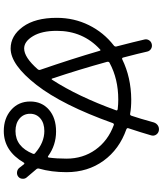

<svg xmlns="http://www.w3.org/2000/svg" viewBox="59 -900 881 1040"><g transform="rotate(90 500.0 -380.5)"><path d="M248 -481.4Q147.5 -388.7 147.5 -247.1Q147.5 -166 176.3 -118.2Q205.1 -70.3 243.2 -70.3Q291 -70.3 355.5 -143.6Q361.3 -150.4 358.4 -158.2Q299.8 -328.1 255.9 -478.5Q253.9 -487.3 248 -481.4ZM519.5 -580.1Q408.2 -580.1 321.3 -533.2Q313.5 -530.3 315.4 -519.5Q357.4 -367.2 406.2 -221.7Q408.2 -215.8 413.1 -222.7Q502.9 -361.3 578.1 -568.4Q581.1 -575.2 571.3 -577.1Q545.9 -580.1 519.5 -580.1ZM813.5 -118.2Q816.4 -126 808.6 -130.9Q752 -179.7 690.4 -179.7Q647.5 -179.7 622.1 -158.2Q596.7 -136.7 596.7 -102.5Q596.7 -67.4 622.6 -45.4Q648.4 -23.4 690.4 -23.4Q775.4 -23.4 813.5 -118.2ZM243.2 2.9Q173.8 2.9 125.5 -63.5Q77.1 -129.9 77.1 -247.1Q77.1 -340.8 116.7 -420.9Q156.2 -501 226.6 -555.7Q233.4 -560.5 232.4 -569.3Q206.1 -670.9 194.3 -722.7Q191.4 -735.4 198.7 -747.1Q206.1 -758.8 220.2 -761.7Q234.4 -764.6 245.6 -757.3Q256.8 -750 259.8 -737.3Q269.5 -693.4 292 -607.4Q293.9 -598.6 301.8 -601.6Q399.4 -649.4 519.5 -650.4Q565.4 -650.4 595.7 -644.5Q604.5 -642.6 607.4 -651.4Q622.1 -694.3 643.6 -772.5Q648.4 -787.1 660.6 -794.9Q672.9 -802.7 688.5 -799.8Q702.1 -796.9 710 -785.2Q717.8 -773.4 713.9 -758.8Q698.2 -704.1 674.8 -633.8Q672.9 -627.9 680.7 -624Q789.1 -585.9 851.1 -500.5Q913.1 -415 913.1 -299.8Q913.1 -217.8 893.6 -150.4Q891.6 -141.6 898.4 -134.8Q900.4 -132.8 942.4 -83Q950.2 -73.2 948.7 -59.6Q947.3 -45.9 937 -38.1Q926.8 -30.3 913.1 -31.7Q899.4 -33.2 890.6 -43Q877 -60.5 870.1 -69.3Q865.2 -74.2 861.3 -68.4Q797.9 40 690.4 40Q621.1 40 575.7 0Q530.3 -40 530.3 -103Q530.3 -166 574.7 -204.6Q619.1 -243.2 692.9 -243.2Q766.6 -243.2 826.2 -200.2Q832 -196.3 834 -204.1Q839.8 -246.1 839.8 -299.8Q839.8 -388.7 791.5 -456.5Q743.2 -524.4 658.2 -555.7Q651.4 -558.6 647.5 -550.8Q549.8 -277.3 440.4 -137.2Q331.1 2.9 243.2 2.9Z"/></g></svg>

Font: Rounded Mgen+ 1m regular
Style: Regular
Weight: 400
Designer: [Source Han Sans]
Ryoko NISHIZUKA  (kana & ideographs); Paul D. Hunt (Latin, Greek & Cyrillic); Wenlong ZHANG  (bopomofo
Version: Version 1.059.20150602